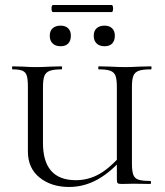

<svg xmlns="http://www.w3.org/2000/svg" viewBox="-20 -732 656 764"><path d="M373 -456Q371 -456 371 -462Q371 -468 373 -468L417 -467Q455 -465 478 -465Q499 -465 537 -467L581 -468Q583 -468 583 -462Q583 -456 581 -456Q548 -456 532.5 -450.5Q517 -445 511 -431Q505 -417 505 -387V-81Q505 -51 510.5 -36.5Q516 -22 531 -17Q546 -12 578 -12Q581 -12 581 -6Q581 0 578 0L513 -1L464 0Q452 0 448.5 -3Q445 -6 445 -19V-385Q445 -415 440 -429.5Q435 -444 420 -450Q405 -456 373 -456ZM255 12Q184 12 137.5 -25.5Q91 -63 91 -129V-387Q91 -417 86.5 -431Q82 -445 69.5 -450.5Q57 -456 30 -456Q28 -456 28 -462Q28 -468 30 -468L69 -467Q103 -465 121 -465Q146 -465 184 -467L225 -468Q227 -468 227 -462Q227 -456 225 -456Q193 -456 177.5 -450Q162 -444 156.5 -429.5Q151 -415 151 -385V-163Q151 -15 282 -15Q332 -15 376 -40Q420 -65 470 -124L480 -115Q424 -49 369.5 -18.5Q315 12 255 12ZM178 -590Q178 -609 189.5 -619.5Q201 -630 221 -630Q240 -630 251 -619.5Q262 -609 262 -590Q262 -570 251.5 -559Q241 -548 221 -548Q201 -548 189.5 -559Q178 -570 178 -590ZM353 -590Q353 -609 364.5 -619.5Q376 -630 396 -630Q415 -630 426 -619.5Q437 -609 437 -590Q437 -570 426.5 -559Q416 -548 396 -548Q376 -548 364.5 -559Q353 -570 353 -590ZM185 -698Q185 -712 191 -712H424Q430 -712 430 -698Q430 -684 424 -684H191Q185 -684 185 -698Z"/></svg>

Font: Cormorant Unicase
Style: Regular
Weight: 400
Designer: Christian Thalmann (Catharsis Fonts)
Foundry: Catharsis Fonts
Version: Version 4.000